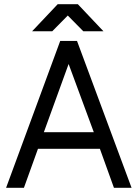

<svg xmlns="http://www.w3.org/2000/svg" viewBox="-20 -895 656 915"><path d="M133 -746H229L303 -821L377 -746H473L351 -875H255ZM189 -265 307 -590 427 -265ZM161 -186H456L523 0H607L347 -700H267L9 0H94Z"/></svg>

Font: Unageo
Style: Regular
Weight: 400
Designer: Richard Sepsi
Foundry: Richard Sepsi
Version: Version 2.000